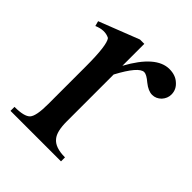

<svg xmlns="http://www.w3.org/2000/svg" viewBox="-146 -563 647 647"><g transform="rotate(45 178.0 -239.5)"><path d="M9.3 0V-19Q55.7 -19 69.3 -33.7Q83 -48.8 83 -105.5V-285.6Q83 -387.2 67.9 -405.8Q42.5 -418.9 9.3 -404.3L4.4 -422.4L147.9 -478.5H168.5V-374Q225.6 -478.5 288.6 -478.5Q317.4 -478.5 335 -462.4Q354 -446.3 354 -422.4Q354 -404.3 340.8 -389.6Q326.7 -375.5 308.6 -375.5Q290 -375.5 268.1 -393.1Q247.1 -411.1 235.8 -411.1Q210.4 -411.1 168.5 -332.5V-108.4Q168.5 -61 184.6 -42Q202.6 -19 250 -19V0Z"/></g></svg>

Font: Nuosu SIL
Style: Regular
Weight: 400
Designer: Peter Constable, Alex Kotlar, Peter Martin
Foundry: SIL International
Version: Version 2.300